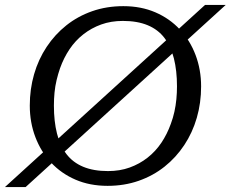

<svg xmlns="http://www.w3.org/2000/svg" viewBox="-77 -745 937 780"><path d="M360 10Q288 10 230 -15Q172 -40 130.5 -84.5Q89 -129 66.5 -188.5Q44 -248 44 -316Q44 -383 61.5 -443.5Q79 -504 112.5 -554.5Q146 -605 192.5 -642Q239 -679 297.5 -699.5Q356 -720 424 -720Q496 -720 554 -695Q612 -670 653.5 -625.5Q695 -581 717.5 -521.5Q740 -462 740 -394Q740 -327 722.5 -266.5Q705 -206 671.5 -155.5Q638 -105 591.5 -68Q545 -31 486.5 -10.5Q428 10 360 10ZM362 -50Q410 -50 450 -64.5Q490 -79 522.5 -104.5Q555 -130 578.5 -165Q602 -200 617 -242Q626 -266 631.5 -291Q637 -316 639.5 -342Q642 -368 642 -394Q642 -458 629.5 -507.5Q617 -557 591 -591Q565 -625 523 -642.5Q481 -660 422 -660Q374 -660 334 -645.5Q294 -631 261.5 -605.5Q229 -580 205.5 -545Q182 -510 167 -468Q159 -445 153 -420Q147 -395 144.5 -369Q142 -343 142 -316Q142 -252 154.5 -202.5Q167 -153 193 -119Q219 -85 261 -67.5Q303 -50 362 -50ZM-57 15 756 -725H840L27 15Z"/></svg>

Font: Roboto Serif 20pt
Style: Italic
Weight: 400
Italic angle: -10°
Designer: Greg Gazdowicz
Foundry: Commercial Type
Version: Version 1.008